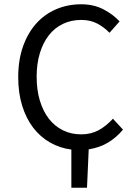

<svg xmlns="http://www.w3.org/2000/svg" viewBox="-20 -688 640 896"><path d="M313 188V10Q259 3 213.5 -23Q168 -49 135 -92Q102 -135 83.5 -194.5Q65 -254 65 -328Q65 -407 87 -470Q109 -533 148 -577Q187 -621 241 -644.5Q295 -668 359 -668Q418 -668 463.5 -644Q509 -620 538 -588L491 -535Q465 -562 433 -578.5Q401 -595 359 -595Q312 -595 273.5 -576.5Q235 -558 208 -523.5Q181 -489 166 -440Q151 -391 151 -330Q151 -268 166 -218.5Q181 -169 208 -134Q235 -99 273.5 -80Q312 -61 359 -61Q404 -61 439.5 -80Q475 -99 507 -134L554 -83Q522 -45 483 -22Q444 1 394 9L386 188Z"/></svg>

Font: Source Code Pro
Style: Regular
Weight: 400
Monospace: yes
Designer: Paul D. Hunt, Teo Tuominen
Foundry: Adobe Systems Incorporated
Version: Version 2.030;PS 1.000;hotconv 16.6.51;makeotf.lib2.5.65220